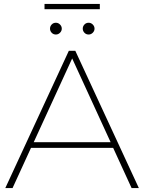

<svg xmlns="http://www.w3.org/2000/svg" viewBox="-20 -959 736 979"><path d="M7 0 331 -700H364L688 0H651L557 -205H138L44 0ZM152 -234H544L348 -661ZM265 -783Q252 -783 243.5 -792Q235 -801 235 -813Q235 -825 243.5 -834Q252 -843 265 -843Q277 -843 286 -834Q295 -825 295 -813Q295 -801 286 -792Q277 -783 265 -783ZM432 -783Q419 -783 410.5 -792Q402 -801 402 -813Q402 -825 410.5 -834Q419 -843 432 -843Q444 -843 453 -834Q462 -825 462 -813Q462 -801 453 -792Q444 -783 432 -783ZM207 -912V-939H489V-912Z"/></svg>

Font: Montserrat ExtraLight
Style: Regular
Weight: 200
Designer: Julieta Ulanovsky
Foundry: Julieta Ulanovsky
Version: Version 9.000; ttfautohint (v1.8.4.7-5d5b)